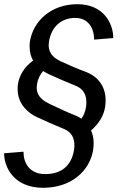

<svg xmlns="http://www.w3.org/2000/svg" viewBox="-28 -711 598 922"><path d="M115.8 -512.5C114.2 -503.3 114.2 -495 114.2 -486.7C114.2 -460 120.8 -438.3 130.8 -420C89.2 -390 65 -350 58.3 -307.5C56.7 -299.2 56.7 -290.8 56.7 -282.5C56.7 -211.7 106.7 -168.3 148.3 -149.2C187.5 -130.8 236.7 -109.2 273.3 -94.2C299.2 -84.2 329.2 -65 329.2 -15C329.2 -7.5 329.2 0.8 327.5 9.2C315 85.8 265.8 125 189.2 125C113.3 125 85 70.8 85 20V17.5L-8.3 25C-8.3 90 36.7 190.8 179.2 190.8C316.7 190.8 403.3 107.5 419.2 9.2C420.8 -2.5 421.7 -13.3 421.7 -23.3C421.7 -46.7 417.5 -66.7 409.2 -84.2C445.8 -115.8 470 -155 476.7 -196.7C478.3 -208.3 479.2 -219.2 479.2 -229.2C479.2 -305 432.5 -348.3 384.2 -365.8C349.2 -378.3 299.2 -400 263.3 -416.7C236.7 -430 205.8 -449.2 205.8 -494.2C205.8 -500 206.7 -505.8 207.5 -512.5C219.2 -585.8 270 -625 333.3 -625C397.5 -625 424.2 -573.3 424.2 -520.8L515.8 -528.3V-530C515.8 -592.5 474.2 -690.8 343.3 -690.8C217.5 -690.8 131.7 -610 115.8 -512.5ZM362.5 -140.8C351.7 -149.2 338.3 -155 325.8 -160C292.5 -172.5 246.7 -195 210.8 -211.7C184.2 -225 148.3 -244.2 148.3 -290.8C148.3 -295.8 149.2 -301.7 150 -307.5C154.2 -334.2 165 -353.3 179.2 -370C188.3 -364.2 197.5 -359.2 205.8 -355C245 -336.7 296.7 -315 333.3 -300C356.7 -290.8 386.7 -271.7 386.7 -220.8C386.7 -213.3 386.7 -205 385 -196.7C380.8 -172.5 373.3 -155 362.5 -140.8Z"/></svg>

Font: Boon Medium
Style: Italic
Weight: 500
Italic angle: -9°
Designer: Sungsit Sawaiwan
Foundry: FontUni
Version: Version 3.0